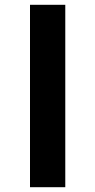

<svg xmlns="http://www.w3.org/2000/svg" viewBox="-20 -780 397 800"><path d="M105 0V-760H252V0Z"/></svg>

Font: Noto Sans Black
Style: Regular
Weight: 900
Designer: Monotype Design Team
Foundry: Monotype Imaging Inc.
Version: Version 2.007